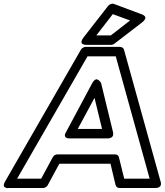

<svg xmlns="http://www.w3.org/2000/svg" viewBox="-88 -974 877 1020"><path d="M-61 -9.8 341.8 -710Q345.2 -716.3 352.8 -720.7Q360.4 -725.1 367.2 -725.1H549.8Q557.1 -725.1 563.2 -720.5Q569.3 -715.8 570.8 -710L765.1 -9.8Q765.6 -8.3 766.4 -6.1Q767.1 -3.9 767.1 2.2Q767.1 8.3 764.9 12.9Q762.7 17.6 755.6 21.2Q748.5 24.9 736.8 24.9H546.9Q539.6 24.9 533.4 20.3Q527.3 15.6 525.9 8.8L499 -104H227.1L166 8.8Q162.6 16.1 155 20.5Q147.5 24.9 140.1 24.9H-43Q-43 24.4 -47.1 25.1Q-51.3 25.9 -55.9 23.9Q-60.5 22 -64.5 19.3Q-68.4 16.6 -67.9 8.8Q-67.4 1 -61 -9.8ZM2.9 -24.9H130.9L191.9 -138.2Q200.7 -153.8 216.8 -153.8H522.9Q530.8 -153.8 536.6 -149.7Q542.5 -145.5 543.9 -138.2L571.8 -24.9H707L526.9 -674.8H377ZM263.2 -272.9 401.9 -532.2Q408.7 -544.9 416 -549.6Q423.3 -554.2 429 -551.8Q434.6 -549.3 439.5 -545.2Q444.3 -541 446.8 -536.6L449.2 -532.2L512.2 -272.9Q514.6 -262.2 512.7 -255.4Q510.7 -248.5 505.9 -245.1Q501 -241.7 495.8 -240.2Q490.7 -238.8 486.8 -238.8H482.9H280.8Q263.2 -238.8 258.8 -247.3Q254.4 -255.9 258.8 -264.6ZM325.2 -289.1H454.1L414.1 -454.1ZM355 -773.9 485.8 -941.9Q491.7 -949.2 500.7 -952.6Q509.8 -956.1 517.1 -953.1L665 -897.9Q666.5 -897.5 669.2 -896.5Q671.9 -895.5 677 -891.6Q682.1 -887.7 683.8 -883.3Q685.5 -878.9 681.9 -871.3Q678.2 -863.8 667 -855L520 -742.2Q512.2 -735.8 502.9 -735.8H371.1Q369.1 -735.8 366.2 -735.8Q363.3 -735.8 356.9 -737.5Q350.6 -739.3 347.2 -742.7Q343.8 -746.1 345 -754.2Q346.2 -762.2 355 -773.9ZM423.8 -786.1H501L603 -865.2L511.2 -898.9Z"/></svg>

Font: Trueno Bold Outline
Style: Italic
Weight: 700
Width: 6
Designer: Julieta Ulanovsky
Foundry: Julieta Ulanovsky
Version: Version 3.001b | FøM Fix